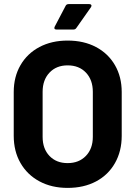

<svg xmlns="http://www.w3.org/2000/svg" viewBox="-20 -906 661 937"><path d="M47 -243V-457Q47 -531 80 -588Q113 -645 172.5 -676.5Q232 -708 310 -708Q389 -708 448.5 -676.5Q508 -645 541 -588Q574 -531 574 -457V-243Q574 -168 541 -110Q508 -52 448.5 -20.5Q389 11 310 11Q232 11 172.5 -21Q113 -53 80 -110.5Q47 -168 47 -243ZM433 -238V-458Q433 -516 399.5 -551.5Q366 -587 310 -587Q255 -587 221.5 -551.5Q188 -516 188 -458V-238Q188 -180 221.5 -145Q255 -110 310 -110Q365 -110 399 -145Q433 -180 433 -238ZM247 -776 300 -877Q304 -886 315 -886H416Q423 -886 425.5 -881.5Q428 -877 424 -871L353 -770Q348 -762 339 -762H255Q248 -762 246 -766Q244 -770 247 -776Z"/></svg>

Font: UMi
Style: Bold
Weight: 700
Designer: Peter Middis
Foundry: We Are UMi
Version: Version 1.0